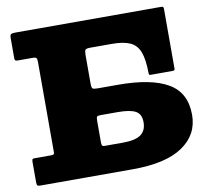

<svg xmlns="http://www.w3.org/2000/svg" viewBox="-82 -839 992 929"><g transform="rotate(-10 414.0 -375.0)"><path d="M119 -135Q128 -135 131.5 -137.2Q135 -139.5 135 -148V-591Q135 -605.5 131.2 -610.2Q127.5 -615 112 -615H41Q31.5 -615 28.2 -617.5Q25 -620 25 -629V-727Q25 -743.5 30.8 -746.8Q36.5 -750 52 -750H768Q776 -750 778 -747Q780 -744 780 -735.5V-445Q780 -438 776.5 -436.5Q773 -435 766 -435H662.5Q655 -435 653.8 -437.5Q652.5 -440 652.5 -447Q652 -512 638.2 -548.5Q624.5 -585 592.2 -600Q560 -615 502.5 -615H396.5Q376.5 -615 372 -609.5Q367.5 -604 367.5 -583.5V-443Q367.5 -422.5 373.2 -418.8Q379 -415 399.5 -415H497.5Q659.5 -415 742.2 -367Q825 -319 825 -210Q825 -112.5 742.2 -56.2Q659.5 0 497.5 0H43.5Q32.5 0 28.8 -3.2Q25 -6.5 25 -18V-118.5Q25 -127.5 26.8 -131.2Q28.5 -135 37.5 -135ZM392.5 -285Q377 -285 372.2 -282Q367.5 -279 367.5 -263V-154.5Q367.5 -144.5 370 -139.8Q372.5 -135 382 -135H472.5Q533.5 -135 560.5 -154.8Q587.5 -174.5 587.5 -215Q587.5 -255.5 560.5 -270.2Q533.5 -285 472.5 -285Z"/></g></svg>

Font: Besley* Fatface
Style: Regular
Weight: 900
Designer: Owen Earl
Foundry: indestructible type*
Version: Version 3.000; ttfautohint (v1.8.3)